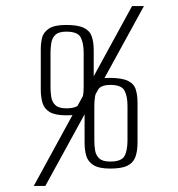

<svg xmlns="http://www.w3.org/2000/svg" viewBox="-20 -611 585 631"><path d="M91 0 414 -591H453L129 0ZM342 -57Q305 -57 287 -68.5Q269 -80 263.5 -99Q258 -118 258 -141V-276Q258 -294 262 -312Q266 -330 283.5 -342.5Q301 -355 340 -355Q380 -355 400 -345.5Q420 -336 426 -317.5Q432 -299 432 -272V-144Q432 -113 424.5 -94Q417 -75 398 -66Q379 -57 342 -57ZM342 -80Q379 -80 389 -98Q399 -116 399 -150V-263Q399 -295 389 -313.5Q379 -332 342 -332Q317 -332 306 -321Q295 -310 292.5 -294.5Q290 -279 290 -263V-149Q290 -133 292.5 -117Q295 -101 306 -90.5Q317 -80 342 -80ZM198 -232Q161 -232 143 -243Q125 -254 119.5 -273.5Q114 -293 114 -316V-450Q114 -468 118 -486Q122 -504 140 -516.5Q158 -529 197 -529Q236 -529 255.5 -519.5Q275 -510 281.5 -491.5Q288 -473 288 -446V-319Q288 -289 280.5 -269.5Q273 -250 254 -241Q235 -232 198 -232ZM198 -255Q235 -255 245 -273Q255 -291 255 -324V-437Q255 -470 245 -488.5Q235 -507 198 -507Q173 -507 162 -496.5Q151 -486 148.5 -469.5Q146 -453 146 -437V-323Q146 -308 148.5 -292Q151 -276 162 -265.5Q173 -255 198 -255Z"/></svg>

Font: Alumni Sans Light
Style: Regular
Weight: 300
Version: Version 1.018